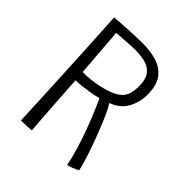

<svg xmlns="http://www.w3.org/2000/svg" viewBox="-187 -784 921 921"><g transform="rotate(45 273.5 -323.5)"><path d="M102 14Q99.5 -41.5 95.8 -122.2Q92 -203 87.5 -295.5Q83 -388 78 -480.5Q73 -573 68.5 -651.5Q91 -653.5 123.2 -655.8Q155.5 -658 190.2 -659.5Q225 -661 254.5 -661Q303.5 -661 346.8 -648.5Q390 -636 417 -601.8Q444 -567.5 444 -503Q444 -451.5 420.2 -408Q396.5 -364.5 342.5 -345Q354 -327.5 368.5 -295.8Q383 -264 398.5 -225Q414 -186 428.2 -146.2Q442.5 -106.5 453 -72Q463.5 -37.5 468.5 -15Q457.5 -7.5 437 0Q416.5 7.5 409 8Q401.5 -34.5 386.2 -84.5Q371 -134.5 352.8 -183.2Q334.5 -232 318.2 -270.5Q302 -309 292.5 -328Q268.5 -321 239.5 -316.5Q210.5 -312 186 -309.5Q161.5 -307 150.5 -307Q151 -300.5 152.8 -274.2Q154.5 -248 157 -210.2Q159.5 -172.5 162.2 -131.2Q165 -90 167.8 -52.2Q170.5 -14.5 172.5 10.5Q161 12.5 140 13.2Q119 14 102 14ZM147 -359.5Q173 -359.5 198.5 -361.8Q224 -364 255 -371Q312.5 -384 340.8 -402Q369 -420 377.8 -444.5Q386.5 -469 386.5 -502Q386.5 -552 366.5 -575.8Q346.5 -599.5 314.8 -606.5Q283 -613.5 247 -613.5Q239 -613.5 221.5 -612.5Q204 -611.5 184.2 -610.2Q164.5 -609 148.5 -607.5Q132.5 -606 127.5 -605.5Q128.5 -597 130.5 -571.8Q132.5 -546.5 135 -513.5Q137.5 -480.5 140 -448Q142.5 -415.5 144.5 -391.2Q146.5 -367 147 -359.5Z"/></g></svg>

Font: Grandstander ExtraLight
Style: Regular
Weight: 200
Designer: Tyler Finck
Foundry: Etcetera Type Co
Version: Version 1.200; ttfautohint (v1.8.3)